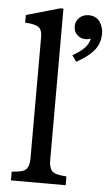

<svg xmlns="http://www.w3.org/2000/svg" viewBox="-56 -837 495 874"><g transform="rotate(5 191.5 -400.0)"><path d="M28 0V-40L49 -42Q86 -46 97 -61.5Q108 -77 108 -108V-662Q108 -700 86.5 -710Q65 -720 30 -721V-756L184 -800H198V-108Q198 -77 209 -61.5Q220 -46 257 -42L278 -40V0ZM277 -564 257 -592Q292 -612 310.5 -631Q329 -650 334 -675Q323 -670 310 -670Q288 -670 272 -685Q256 -700 256 -724Q256 -748 273 -764Q290 -780 315 -780Q349 -780 366 -756Q383 -732 383 -702Q383 -656 355.5 -623.5Q328 -591 277 -564Z"/></g></svg>

Font: Hedvig Letters Serif 12pt
Style: Regular
Weight: 400
Designer: Alexander Örn & Tor Weibull
Foundry: Kanon Foundry
Version: Version 1.000; ttfautohint (v1.8.4.7-5d5b)